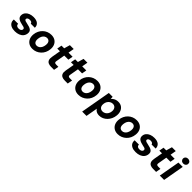

<svg xmlns="http://www.w3.org/2000/svg" viewBox="394 -2451 4391 4391"><g transform="rotate(45 2589.5 -255.5)"><path d="M229 12Q155 12 107.5 -11Q60 -34 39 -74Q18 -114 23 -164H163Q162 -144 170.5 -128Q179 -112 198 -103Q217 -94 246 -94Q272 -94 290.5 -101.5Q309 -109 320 -122Q331 -135 333 -152Q335 -171 325 -182.5Q315 -194 294.5 -201Q274 -208 245 -212Q206 -220 172.5 -231.5Q139 -243 115.5 -259.5Q92 -276 80.5 -301.5Q69 -327 73 -362Q77 -409 107.5 -446Q138 -483 189.5 -503.5Q241 -524 307 -524Q402 -524 450.5 -482.5Q499 -441 497 -370H365Q363 -393 343 -405.5Q323 -418 289 -418Q254 -418 233 -404.5Q212 -391 210 -370Q208 -356 217 -345Q226 -334 246.5 -326.5Q267 -319 301 -313Q346 -304 380.5 -293Q415 -282 437.5 -265.5Q460 -249 469.5 -224.5Q479 -200 475 -164Q469 -110 436.5 -70Q404 -30 350.5 -9Q297 12 229 12Z M795 12Q724 12 673 -20.5Q622 -53 598 -109.5Q574 -166 581 -239Q587 -301 612.5 -353Q638 -405 678.5 -443.5Q719 -482 771 -503Q823 -524 883 -524Q954 -524 1005 -492.5Q1056 -461 1080.5 -404.5Q1105 -348 1097 -274Q1091 -212 1066 -160Q1041 -108 1000 -69.5Q959 -31 907 -9.5Q855 12 795 12ZM814 -109Q851 -109 880.5 -128.5Q910 -148 929.5 -184.5Q949 -221 954 -271Q959 -314 949 -343.5Q939 -373 917 -388.5Q895 -404 864 -404Q828 -404 798 -384.5Q768 -365 749 -328.5Q730 -292 725 -242Q720 -199 730 -169Q740 -139 762 -124Q784 -109 814 -109Z M1393 0Q1336 0 1299 -18.5Q1262 -37 1248 -76.5Q1234 -116 1245 -179L1283 -396H1196L1217 -512H1304L1345 -655H1469L1444 -512H1576L1556 -396H1423L1385 -178Q1379 -145 1392 -132Q1405 -119 1438 -119H1509L1488 0Z M1836 0Q1779 0 1742 -18.5Q1705 -37 1691 -76.5Q1677 -116 1688 -179L1726 -396H1639L1660 -512H1747L1788 -655H1912L1887 -512H2019L1999 -396H1866L1828 -178Q1822 -145 1835 -132Q1848 -119 1881 -119H1952L1931 0Z M2282 12Q2211 12 2160 -20.5Q2109 -53 2085 -109.5Q2061 -166 2068 -239Q2074 -301 2099.5 -353Q2125 -405 2165.5 -443.5Q2206 -482 2258 -503Q2310 -524 2370 -524Q2441 -524 2492 -492.5Q2543 -461 2567.5 -404.5Q2592 -348 2584 -274Q2578 -212 2553 -160Q2528 -108 2487 -69.5Q2446 -31 2394 -9.5Q2342 12 2282 12ZM2301 -109Q2338 -109 2367.5 -128.5Q2397 -148 2416.5 -184.5Q2436 -221 2441 -271Q2446 -314 2436 -343.5Q2426 -373 2404 -388.5Q2382 -404 2351 -404Q2315 -404 2285 -384.5Q2255 -365 2236 -328.5Q2217 -292 2212 -242Q2207 -199 2217 -169Q2227 -139 2249 -124Q2271 -109 2301 -109Z M2618 220 2748 -512H2872L2875 -445Q2894 -468 2919 -486Q2944 -504 2976 -514Q3008 -524 3046 -524Q3114 -524 3159.5 -491.5Q3205 -459 3226.5 -403Q3248 -347 3240 -276Q3234 -215 3209.5 -162.5Q3185 -110 3146.5 -71Q3108 -32 3059.5 -10Q3011 12 2957 12Q2920 12 2891 2.5Q2862 -7 2841.5 -24Q2821 -41 2808 -64L2758 220ZM2943 -110Q2983 -110 3016 -129.5Q3049 -149 3070.5 -184.5Q3092 -220 3096 -266Q3101 -306 3088.5 -337Q3076 -368 3051 -385.5Q3026 -403 2990 -403Q2950 -403 2917 -383Q2884 -363 2862.5 -327.5Q2841 -292 2837 -245Q2832 -205 2844 -174.5Q2856 -144 2881.5 -127Q2907 -110 2943 -110Z M3554 12Q3483 12 3432 -20.5Q3381 -53 3357 -109.5Q3333 -166 3340 -239Q3346 -301 3371.5 -353Q3397 -405 3437.5 -443.5Q3478 -482 3530 -503Q3582 -524 3642 -524Q3713 -524 3764 -492.5Q3815 -461 3839.5 -404.5Q3864 -348 3856 -274Q3850 -212 3825 -160Q3800 -108 3759 -69.5Q3718 -31 3666 -9.5Q3614 12 3554 12ZM3573 -109Q3610 -109 3639.5 -128.5Q3669 -148 3688.5 -184.5Q3708 -221 3713 -271Q3718 -314 3708 -343.5Q3698 -373 3676 -388.5Q3654 -404 3623 -404Q3587 -404 3557 -384.5Q3527 -365 3508 -328.5Q3489 -292 3484 -242Q3479 -199 3489 -169Q3499 -139 3521 -124Q3543 -109 3573 -109Z M4136 12Q4062 12 4014.5 -11Q3967 -34 3946 -74Q3925 -114 3930 -164H4070Q4069 -144 4077.5 -128Q4086 -112 4105 -103Q4124 -94 4153 -94Q4179 -94 4197.5 -101.5Q4216 -109 4227 -122Q4238 -135 4240 -152Q4242 -171 4232 -182.5Q4222 -194 4201.5 -201Q4181 -208 4152 -212Q4113 -220 4079.5 -231.5Q4046 -243 4022.5 -259.5Q3999 -276 3987.5 -301.5Q3976 -327 3980 -362Q3984 -409 4014.5 -446Q4045 -483 4096.5 -503.5Q4148 -524 4214 -524Q4309 -524 4357.5 -482.5Q4406 -441 4404 -370H4272Q4270 -393 4250 -405.5Q4230 -418 4196 -418Q4161 -418 4140 -404.5Q4119 -391 4117 -370Q4115 -356 4124 -345Q4133 -334 4153.5 -326.5Q4174 -319 4208 -313Q4253 -304 4287.5 -293Q4322 -282 4344.5 -265.5Q4367 -249 4376.5 -224.5Q4386 -200 4382 -164Q4376 -110 4343.5 -70Q4311 -30 4257.5 -9Q4204 12 4136 12Z M4694 0Q4637 0 4600 -18.5Q4563 -37 4549 -76.5Q4535 -116 4546 -179L4584 -396H4497L4518 -512H4605L4646 -655H4770L4745 -512H4877L4857 -396H4724L4686 -178Q4680 -145 4693 -132Q4706 -119 4739 -119H4810L4789 0Z M4908 0 4999 -512H5139L5048 0ZM5094 -573Q5055 -573 5031.5 -596Q5008 -619 5007 -652Q5008 -686 5031.5 -708.5Q5055 -731 5093 -731Q5131 -731 5155.5 -708.5Q5180 -686 5179 -652Q5180 -619 5155.5 -596Q5131 -573 5094 -573Z"/></g></svg>

Font: DM Sans 12pt ExtraBold
Style: Italic
Weight: 800
Italic angle: -10°
Version: Version 4.004;gftools[0.9.30]